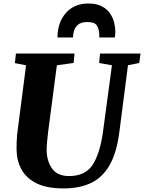

<svg xmlns="http://www.w3.org/2000/svg" viewBox="-20 -1042 804 1072"><path d="M694.5 -677.5 646.5 -306Q632 -191 592.8 -121.5Q553.5 -52 489.2 -21Q425 10 335 10Q240 10 182.5 -19.2Q125 -48.5 98.8 -98.2Q72.5 -148 72.5 -209Q72.5 -228 73 -248.2Q73.5 -268.5 75.5 -290L125.5 -677.5L63 -689.5L69 -743H396L391 -690.5L297.5 -677.5L248.5 -304Q245 -275 242.8 -249.2Q240.5 -223.5 240.5 -206Q240.5 -143.5 270.5 -101.2Q300.5 -59 365.5 -59Q455.5 -59 496.8 -121.2Q538 -183.5 555 -306L605 -677.5L533.5 -690.5L538.5 -743H764.5L757.5 -690.5ZM473.5 -1022.5Q518.5 -1022.5 547.8 -1007.2Q577 -992 593.8 -967.8Q610.5 -943.5 617.2 -916.5Q624 -889.5 624 -865.5Q624 -848 621 -833H534.5Q534.5 -838 534.5 -842.8Q534.5 -847.5 534 -852Q533 -880 520.8 -899.5Q508.5 -919 468.5 -919Q432.5 -919 415.2 -903.8Q398 -888.5 392.8 -868.5Q387.5 -848.5 387.5 -833H301Q301 -851 303 -865Q311.5 -934.5 356.5 -978.5Q401.5 -1022.5 473.5 -1022.5Z"/></svg>

Font: Merriweather Black
Style: Italic
Weight: 900
Italic angle: -7.8°
Designer: Eben Sorkin
Foundry: Eben Sorkin
Version: Version 2.200;gftools[0.9.31]